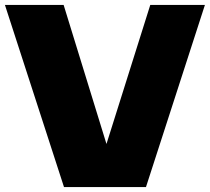

<svg xmlns="http://www.w3.org/2000/svg" viewBox="-20 -760 852 780"><path d="M240 0 0 -740H238.5L438 -92.5H386.5L590.5 -740H812.5L573 0Z"/></svg>

Font: Encode Sans SC SemiExpanded Black
Style: Regular
Weight: 900
Width: 6
Designer: Multiple Designers
Foundry: Impallari Type
Version: Version 3.002